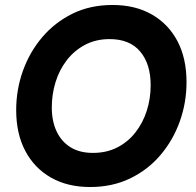

<svg xmlns="http://www.w3.org/2000/svg" viewBox="-20 -734 788 771"><path d="M342 17Q251 17 184.5 -21Q118 -59 81.5 -128Q45 -197 45 -292Q45 -374 72 -449.5Q99 -525 149.5 -584.5Q200 -644 271 -679Q342 -714 432 -714Q523 -714 589.5 -676Q656 -638 692.5 -569Q729 -500 729 -404Q729 -322 702 -246.5Q675 -171 624.5 -111.5Q574 -52 502.5 -17.5Q431 17 342 17ZM353 -120Q408 -120 451 -142Q494 -164 524 -202.5Q554 -241 569.5 -289.5Q585 -338 585 -392Q585 -477 543 -527Q501 -577 420 -577Q365 -577 321.5 -554Q278 -531 248 -492Q218 -453 203 -404Q188 -355 188 -303Q188 -247 207.5 -206Q227 -165 263.5 -142.5Q300 -120 353 -120Z"/></svg>

Font: Hanken Grotesk ExtraBold
Style: Italic
Weight: 800
Italic angle: -8°
Designer: Alfredo Marco Pradil
Foundry: Hanken Design Co.
Version: Version 3.013